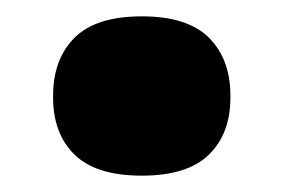

<svg xmlns="http://www.w3.org/2000/svg" viewBox="-20 -198 347 235"><path d="M153.5 17Q97.5 17 71.2 -8.8Q45 -34.5 45 -78.5V-81Q45 -125.5 71.2 -151.8Q97.5 -178 153.5 -178Q209.5 -178 235.8 -151.8Q262 -125.5 262 -81V-78.5Q262 -34.5 235.8 -8.8Q209.5 17 153.5 17Z"/></svg>

Font: Anek Latin Expanded ExtraBold
Style: Regular
Weight: 800
Width: 7
Designer: Yesha Goshar
Foundry: Ek Type
Version: Version 1.003